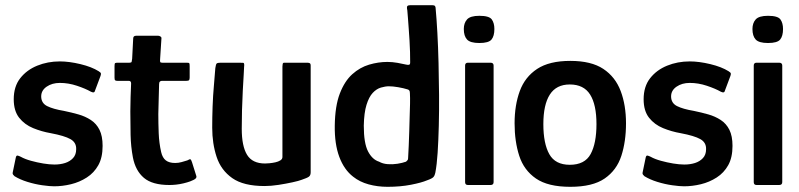

<svg xmlns="http://www.w3.org/2000/svg" viewBox="-20 -714 3085 741"><path d="M41 -106Q43 -115 48.5 -113.5Q54 -112 60 -109Q76 -100 99.5 -93.5Q123 -87 147 -83Q171 -79 190 -79Q213 -79 231.5 -85Q250 -91 262 -104Q274 -117 274 -138Q275 -164 252 -177Q229 -190 176 -200Q141 -206 108 -219.5Q75 -233 54 -259.5Q33 -286 33 -331Q33 -380 58 -412Q83 -444 123.5 -460.5Q164 -477 211 -477Q247 -477 290.5 -466.5Q334 -456 361 -439Q369 -434 369.5 -430.5Q370 -427 368 -421L347 -365Q345 -353 331 -360Q310 -372 277 -383Q244 -394 211 -394Q181 -394 160 -379.5Q139 -365 139 -342Q139 -316 162 -304.5Q185 -293 227 -286Q256 -280 282.5 -272.5Q309 -265 330.5 -251Q352 -237 364 -213Q376 -189 376 -151Q376 -106 359.5 -76.5Q343 -47 315 -29Q287 -11 254 -3Q221 5 189 5Q172 5 143.5 1Q115 -3 86 -12Q57 -21 36 -34Q33 -37 30.5 -40Q28 -43 29 -48Z M634 0Q568 0 535.5 -27.5Q503 -55 493 -106Q485 -148 484 -193Q483 -238 483 -284Q483 -314 484 -339Q485 -364 486 -392Q486 -402 477 -402H433Q427 -402 424.5 -404Q422 -406 422 -414V-459Q422 -469 424.5 -470.5Q427 -472 435 -472H480Q487 -472 488 -475.5Q489 -479 490 -487L494 -565Q494 -576 505 -576H591Q595 -576 599.5 -573Q604 -570 603 -565L598 -487Q597 -477 598.5 -474.5Q600 -472 606 -472H700Q709 -472 710.5 -470Q712 -468 712 -458V-415Q712 -407 709.5 -404.5Q707 -402 699 -402H605Q600 -402 597 -399Q594 -396 594 -389Q593 -361 592.5 -332.5Q592 -304 591 -274Q591 -238 592.5 -200Q594 -162 602 -127Q607 -105 620 -95Q633 -85 656 -85Q669 -85 681 -88.5Q693 -92 703 -95Q713 -101 715.5 -99Q718 -97 721 -88L737 -37Q740 -30 735 -25Q730 -20 714 -14Q703 -10 688.5 -6.5Q674 -3 660 -1.5Q646 0 634 0Z M1001 4Q920 4 876.5 -26.5Q833 -57 816 -108.5Q799 -160 799 -221Q799 -261 800.5 -303Q802 -345 805.5 -383.5Q809 -422 811 -451Q813 -467 817 -469.5Q821 -472 833 -472H902Q914 -472 919 -471.5Q924 -471 922 -455Q922 -450 920.5 -425Q919 -400 917 -364Q915 -328 914 -289Q913 -250 913 -217Q913 -150 933.5 -116.5Q954 -83 1003 -83Q1009 -83 1020 -84Q1031 -85 1042.5 -87.5Q1054 -90 1062 -95Q1070 -100 1070 -108V-457Q1070 -462 1071 -467Q1072 -472 1077 -472H1167Q1170 -472 1174.5 -470.5Q1179 -469 1179 -461V-49Q1179 -37 1172 -32Q1165 -27 1144 -20Q1134 -16 1109 -10.5Q1084 -5 1055 -0.5Q1026 4 1001 4Z M1272 -229Q1273 -305 1291.5 -353Q1310 -401 1339.5 -427.5Q1369 -454 1404.5 -464.5Q1440 -475 1475 -475Q1494 -475 1514 -471.5Q1534 -468 1546 -465Q1554 -463 1558.5 -464Q1563 -465 1563 -473Q1563 -491 1562.5 -513Q1562 -535 1560.5 -557.5Q1559 -580 1557.5 -602Q1556 -624 1554.5 -643Q1553 -662 1552 -674Q1549 -688 1552.5 -691Q1556 -694 1564 -694H1647Q1653 -694 1656.5 -692.5Q1660 -691 1661 -685Q1665 -642 1668 -587Q1671 -532 1672.5 -470.5Q1674 -409 1674.5 -347.5Q1675 -286 1673.5 -228.5Q1672 -171 1669 -124.5Q1666 -78 1660 -47Q1658 -37 1653 -31Q1648 -25 1628 -18Q1607 -9 1566 -1Q1525 7 1476 7Q1437 7 1402.5 -2.5Q1368 -12 1343 -32Q1308 -59 1289.5 -108.5Q1271 -158 1272 -229ZM1384 -229Q1384 -161 1400.5 -129.5Q1417 -98 1443 -90Q1457 -82 1476 -80.5Q1495 -79 1514 -82Q1533 -85 1547 -90Q1550 -93 1552.5 -95.5Q1555 -98 1555 -103Q1556 -126 1557.5 -153Q1559 -180 1559.5 -208Q1560 -236 1561 -262.5Q1562 -289 1562.5 -313Q1563 -337 1562 -354Q1562 -362 1559.5 -365Q1557 -368 1553 -369Q1537 -374 1516.5 -377.5Q1496 -381 1481 -381Q1467 -381 1450 -376Q1433 -371 1418.5 -355.5Q1404 -340 1394.5 -309.5Q1385 -279 1384 -229Z M1888 -602Q1888 -575 1877 -561.5Q1866 -548 1830 -548Q1795 -548 1782.5 -561.5Q1770 -575 1770 -602Q1770 -625 1782.5 -639Q1795 -653 1830 -653Q1868 -653 1878 -639Q1888 -625 1888 -602ZM1885 -11Q1885 0 1873 0H1786Q1775 0 1775 -11V-461Q1775 -472 1786 -472H1873Q1885 -472 1885 -461Z M2181 7Q2095 7 2048.5 -25Q2002 -57 1984 -112.5Q1966 -168 1966 -238Q1966 -308 1986 -362.5Q2006 -417 2053 -448Q2100 -479 2181 -479Q2262 -479 2308.5 -448Q2355 -417 2375.5 -362.5Q2396 -308 2396 -238Q2396 -168 2378 -112.5Q2360 -57 2313.5 -25Q2267 7 2181 7ZM2179 -78Q2237 -78 2259.5 -119.5Q2282 -161 2282 -235Q2282 -310 2257.5 -349Q2233 -388 2179 -388Q2127 -388 2102 -349Q2077 -310 2077 -235Q2077 -160 2100 -119Q2123 -78 2179 -78Z M2472 -106Q2474 -115 2479.5 -113.5Q2485 -112 2491 -109Q2507 -100 2530.5 -93.5Q2554 -87 2578 -83Q2602 -79 2621 -79Q2644 -79 2662.5 -85Q2681 -91 2693 -104Q2705 -117 2705 -138Q2706 -164 2683 -177Q2660 -190 2607 -200Q2572 -206 2539 -219.5Q2506 -233 2485 -259.5Q2464 -286 2464 -331Q2464 -380 2489 -412Q2514 -444 2554.5 -460.5Q2595 -477 2642 -477Q2678 -477 2721.5 -466.5Q2765 -456 2792 -439Q2800 -434 2800.5 -430.5Q2801 -427 2799 -421L2778 -365Q2776 -353 2762 -360Q2741 -372 2708 -383Q2675 -394 2642 -394Q2612 -394 2591 -379.5Q2570 -365 2570 -342Q2570 -316 2593 -304.5Q2616 -293 2658 -286Q2687 -280 2713.5 -272.5Q2740 -265 2761.5 -251Q2783 -237 2795 -213Q2807 -189 2807 -151Q2807 -106 2790.5 -76.5Q2774 -47 2746 -29Q2718 -11 2685 -3Q2652 5 2620 5Q2603 5 2574.5 1Q2546 -3 2517 -12Q2488 -21 2467 -34Q2464 -37 2461.5 -40Q2459 -43 2460 -48Z M3002 -602Q3002 -575 2991 -561.5Q2980 -548 2944 -548Q2909 -548 2896.5 -561.5Q2884 -575 2884 -602Q2884 -625 2896.5 -639Q2909 -653 2944 -653Q2982 -653 2992 -639Q3002 -625 3002 -602ZM2999 -11Q2999 0 2987 0H2900Q2889 0 2889 -11V-461Q2889 -472 2900 -472H2987Q2999 -472 2999 -461Z"/></svg>

Font: Glory SemiBold
Style: Regular
Weight: 600
Designer: Robert Leuschke
Foundry: Robert Leuschke
Version: Version 1.011